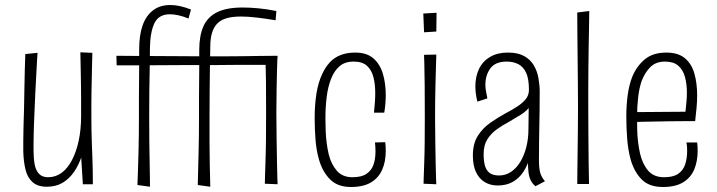

<svg xmlns="http://www.w3.org/2000/svg" viewBox="-20 -736 2863 767"><path d="M167 10Q131 10 110.5 -8Q90 -26 82 -58Q74 -90 73 -132Q73 -148 73 -174Q73 -200 74 -233Q75 -266 76 -301Q77 -345 77.5 -384.5Q78 -424 79 -454Q80 -484 80.5 -501.5Q81 -519 81 -520L130 -525Q129 -517 128 -495Q127 -473 125 -439.5Q123 -406 121 -363.5Q119 -321 117 -272Q116 -251 115.5 -232Q115 -213 114.5 -195.5Q114 -178 114 -162.5Q114 -147 114 -135Q114 -103 118.5 -79Q123 -55 136 -41.5Q149 -28 172 -28Q202 -28 226 -45.5Q250 -63 267.5 -96.5Q285 -130 294.5 -174.5Q304 -219 304 -272L330 -286Q330 -240 324.5 -195.5Q319 -151 307 -114Q295 -77 275.5 -49Q256 -21 229.5 -5.5Q203 10 167 10ZM311 0 304 -112Q304 -152 304 -192.5Q304 -233 304 -272Q304 -309 304 -338.5Q304 -368 303.5 -396Q303 -424 302.5 -455.5Q302 -487 301 -527L349 -525Q348 -495 347.5 -468.5Q347 -442 346.5 -417.5Q346 -393 345.5 -369.5Q345 -346 345 -321Q345 -296 345 -268Q345 -241 345.5 -214Q346 -187 347 -160.5Q348 -134 349 -107.5Q350 -81 350.5 -54.5Q351 -28 351 0Z M733 -662Q711 -671 692.5 -675Q674 -679 659 -679Q614 -679 597 -643.5Q580 -608 579 -545Q579 -500 578 -459Q577 -418 576.5 -373Q576 -328 576 -271Q576 -217 576.5 -167Q577 -117 578 -77Q579 -37 579 -13.5Q579 10 579 10L529 3Q529 3 530.5 -35Q532 -73 533.5 -135Q535 -197 535 -270Q535 -318 535 -352.5Q535 -387 535.5 -415.5Q536 -444 536 -473Q536 -502 536 -540Q536 -595 549.5 -634Q563 -673 591 -694.5Q619 -716 660 -716Q679 -716 699.5 -711.5Q720 -707 743 -698ZM446 -475 445 -513Q445 -513 470 -513Q495 -513 535 -512.5Q575 -512 621.5 -512Q668 -512 712.5 -511.5Q757 -511 790.5 -511Q824 -511 837 -511Q853 -511 883.5 -511Q914 -511 949 -511.5Q984 -512 1015.5 -512.5Q1047 -513 1068 -513Q1089 -513 1089 -513L1077 -477Q1077 -477 1057.5 -477Q1038 -477 1007.5 -477Q977 -477 943.5 -477Q910 -477 881 -476.5Q852 -476 835 -476Q822 -476 788.5 -476Q755 -476 710.5 -476Q666 -476 620 -475.5Q574 -475 534.5 -475Q495 -475 470.5 -475Q446 -475 446 -475ZM1081 -655Q1039 -662 1004.5 -666Q970 -670 943 -670Q908 -670 884.5 -663Q861 -656 847 -641Q833 -626 826.5 -603Q820 -580 820 -548Q819 -503 818.5 -461.5Q818 -420 817.5 -374Q817 -328 817 -271Q817 -217 817 -167Q817 -117 818 -77Q819 -37 819.5 -13.5Q820 10 820 10L770 3Q770 3 771 -35Q772 -73 773.5 -135Q775 -197 775 -270Q775 -318 775 -352Q775 -386 775.5 -414Q776 -442 776 -470.5Q776 -499 776 -537Q776 -593 792.5 -630.5Q809 -668 847 -687Q885 -706 949 -706Q977 -706 1010.5 -703Q1044 -700 1084 -692ZM1089 0 1038 -2Q1038 -2 1038.5 -25.5Q1039 -49 1040.5 -89.5Q1042 -130 1042.5 -181Q1043 -232 1043 -286Q1043 -359 1042.5 -409.5Q1042 -460 1041 -486Q1040 -512 1040 -512L1089 -513Q1089 -513 1088 -498Q1087 -483 1086.5 -453Q1086 -423 1085 -381Q1084 -339 1084 -285Q1084 -231 1085 -180.5Q1086 -130 1086.5 -89Q1087 -48 1088 -24Q1089 0 1089 0Z M1382 11Q1329 11 1299 -19Q1269 -49 1255 -96Q1244 -133 1240.5 -177Q1237 -221 1237 -265Q1237 -316 1244 -361.5Q1251 -407 1268 -442Q1280 -468 1297.5 -487Q1315 -506 1340.5 -516Q1366 -526 1399 -526Q1445 -526 1471.5 -503Q1498 -480 1509.5 -441.5Q1521 -403 1521 -356Q1521 -340 1519.5 -321.5Q1518 -303 1515 -286H1474Q1476 -306 1477.5 -326.5Q1479 -347 1479 -364Q1479 -401 1471.5 -429Q1464 -457 1445.5 -473.5Q1427 -490 1393 -490Q1358 -490 1336.5 -471.5Q1315 -453 1303 -422Q1290 -390 1285 -348.5Q1280 -307 1280 -264Q1280 -239 1281 -213.5Q1282 -188 1285 -165Q1288 -142 1293 -120Q1303 -80 1325.5 -54Q1348 -28 1388 -28Q1424 -28 1444 -41.5Q1464 -55 1472 -78Q1480 -101 1480 -131Q1480 -139 1479.5 -148Q1479 -157 1478 -167L1519 -168Q1520 -159 1520.5 -150.5Q1521 -142 1521 -133Q1521 -90 1506.5 -57.5Q1492 -25 1461.5 -7Q1431 11 1382 11Z M1723 0 1672 -2Q1672 -2 1672.5 -22.5Q1673 -43 1674.5 -79.5Q1676 -116 1676.5 -164Q1677 -212 1677 -267Q1677 -340 1676.5 -396.5Q1676 -453 1675 -485Q1674 -517 1674 -517L1723 -518Q1723 -518 1722 -485Q1721 -452 1719.5 -395Q1718 -338 1718 -266Q1718 -212 1719 -164Q1720 -116 1720.5 -79Q1721 -42 1722 -21Q1723 0 1723 0ZM1723 -610 1674 -607 1671 -682 1724 -685Z M2119 8Q2106 -3 2099.5 -17Q2093 -31 2091 -50Q2089 -69 2089 -93.5Q2089 -118 2090 -149.5Q2091 -181 2091 -220Q2091 -240 2091.5 -259.5Q2092 -279 2092 -298.5Q2092 -318 2092.5 -338Q2093 -358 2093 -377Q2093 -422 2081.5 -446Q2070 -470 2050 -480Q2030 -490 2004 -490Q1959 -490 1939 -463Q1919 -436 1919 -397Q1919 -385 1921.5 -371.5Q1924 -358 1927 -343L1887 -330Q1883 -346 1881 -361.5Q1879 -377 1879 -391Q1879 -430 1893.5 -460.5Q1908 -491 1937.5 -508.5Q1967 -526 2009 -526Q2049 -526 2074 -512Q2099 -498 2112.5 -475Q2126 -452 2131 -424Q2136 -396 2136 -370Q2136 -328 2135.5 -295.5Q2135 -263 2134.5 -233Q2134 -203 2133.5 -170.5Q2133 -138 2133 -97Q2133 -62 2138.5 -44.5Q2144 -27 2157 -12ZM1968 5Q1939 5 1916.5 -8.5Q1894 -22 1881.5 -48.5Q1869 -75 1869 -115Q1869 -162 1888.5 -193Q1908 -224 1938 -245Q1968 -266 1999 -283Q2024 -296 2045 -309.5Q2066 -323 2079.5 -339Q2093 -355 2093 -377L2115 -367Q2115 -336 2100 -314.5Q2085 -293 2061 -278Q2037 -263 2011 -248Q1986 -235 1963.5 -218.5Q1941 -202 1926.5 -179Q1912 -156 1912 -120Q1912 -94 1917 -75Q1922 -56 1935.5 -45.5Q1949 -35 1974 -35Q2000 -35 2021.5 -49.5Q2043 -64 2058.5 -89.5Q2074 -115 2082.5 -148.5Q2091 -182 2091 -220L2118 -267Q2117 -224 2112.5 -184.5Q2108 -145 2098 -110.5Q2088 -76 2071 -50Q2054 -24 2028.5 -9.5Q2003 5 1968 5Z M2286 -1Q2286 -24 2286.5 -58Q2287 -92 2287.5 -134Q2288 -176 2288.5 -220.5Q2289 -265 2289 -309Q2289 -349 2288.5 -398.5Q2288 -448 2287.5 -500Q2287 -552 2286.5 -600.5Q2286 -649 2286 -686L2334 -692Q2334 -661 2333 -623Q2332 -585 2331.5 -543Q2331 -501 2330.5 -459.5Q2330 -418 2330 -379.5Q2330 -341 2330 -309Q2330 -256 2330.5 -198Q2331 -140 2331.5 -88Q2332 -36 2333 -1Z M2628 11Q2573 11 2543 -19.5Q2513 -50 2499 -100Q2489 -137 2485.5 -180.5Q2482 -224 2482 -271Q2482 -315 2487.5 -356Q2493 -397 2506 -430Q2524 -473 2556.5 -499.5Q2589 -526 2642 -526Q2689 -526 2716 -503.5Q2743 -481 2754 -442Q2765 -403 2765 -354Q2765 -330 2762.5 -304.5Q2760 -279 2757 -252L2718 -287Q2720 -308 2722 -327.5Q2724 -347 2724 -365Q2724 -401 2716 -429.5Q2708 -458 2689 -474Q2670 -490 2636 -490Q2600 -490 2578 -468Q2556 -446 2543 -412Q2533 -382 2529 -345Q2525 -308 2525 -270Q2525 -244 2525.5 -218Q2526 -192 2529 -168Q2532 -144 2537 -122Q2547 -80 2569.5 -54Q2592 -28 2633 -28Q2669 -28 2689 -41.5Q2709 -55 2717 -79Q2725 -103 2725 -133Q2725 -141 2724.5 -149.5Q2724 -158 2722 -167H2765Q2766 -159 2766.5 -150.5Q2767 -142 2767 -134Q2767 -92 2753.5 -59.5Q2740 -27 2709.5 -8Q2679 11 2628 11ZM2501 -247V-288L2758 -290L2757 -252Q2736 -252 2709.5 -252Q2683 -252 2654 -251.5Q2625 -251 2596.5 -250.5Q2568 -250 2543.5 -249.5Q2519 -249 2501 -247Z"/></svg>

Font: Truculenta ExtraLight
Style: Regular
Weight: 250
Version: Version 1.002